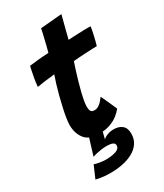

<svg xmlns="http://www.w3.org/2000/svg" viewBox="-238 -806 988 1159"><g transform="rotate(-30 256.0 -226.0)"><path d="M175.5 263Q136 263 109.2 258.2Q82.5 253.5 75 251.5L112 166Q123.5 171 147.8 175Q172 179 186 179Q234 179 261.8 169Q289.5 159 289.5 136Q289.5 121.5 274.2 115.5Q259 109.5 234 109.5Q216 109.5 196.5 112.2Q177 115 160.5 119Q144 123 134 126.5L176.5 -12L268 -16L246 70.5Q256 59.5 276.8 51.5Q297.5 43.5 321.5 43.5Q357.5 43.5 379.5 61.8Q401.5 80 401.5 118.5Q401.5 158 382.2 185.5Q363 213 330.5 230.2Q298 247.5 257.8 255.2Q217.5 263 175.5 263ZM403 -54Q389 -36 366.5 -18Q344 0 310.5 12Q277 24 231 24Q164 24 134.2 -15Q104.5 -54 104.5 -110Q104.5 -129 109.2 -159.2Q114 -189.5 122 -225.2Q130 -261 139.5 -297.8Q149 -334.5 159 -367Q169 -399.5 177.5 -423Q137 -419 102 -414.2Q67 -409.5 53.5 -406.5Q56 -434.5 61 -463.5Q66 -492.5 70.8 -514Q75.5 -535.5 77 -540.5Q107.5 -544.5 141.2 -547.8Q175 -551 211.5 -552.5Q217 -572.5 222.5 -594Q228 -615.5 232.5 -636Q237.5 -654.5 241.5 -673.2Q245.5 -692 247.5 -703.5L396.5 -716.5Q395.5 -713.5 392.5 -701Q389.5 -688.5 384.8 -670.5Q380 -652.5 374.5 -631.5Q370.5 -616 366 -597.8Q361.5 -579.5 356.5 -560Q373 -561 395.5 -562Q418 -563 431 -563.5Q452.5 -564.5 469.5 -564.8Q486.5 -565 497.8 -565Q509 -565 512.5 -564.5Q509.5 -541 501.2 -505.2Q493 -469.5 485 -442Q480 -442 452 -441.2Q424 -440.5 397.5 -438.5Q379.5 -437.5 358.2 -436Q337 -434.5 320 -433Q312 -410 302.5 -380Q293 -350 283.5 -317.2Q274 -284.5 266.2 -253.2Q258.5 -222 254 -196.8Q249.5 -171.5 249.5 -156Q249.5 -136 255.5 -124.8Q261.5 -113.5 280.5 -113.5Q296.5 -113.5 310 -122.2Q323.5 -131 334 -143.2Q344.5 -155.5 352 -165.5Q354.5 -161.5 362 -145.5Q369.5 -129.5 378.2 -109.8Q387 -90 394 -74.2Q401 -58.5 403 -54Z"/></g></svg>

Font: Grandstander Thin
Style: Bold Italic
Weight: 700
Italic angle: -15°
Version: Version 1.200